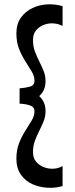

<svg xmlns="http://www.w3.org/2000/svg" viewBox="-20 -802 354 902"><path d="M72 -315V-387Q99 -389 120.5 -395Q142 -401 142 -423Q142 -444 129 -466Q116 -488 99.5 -513.5Q83 -539 70 -571Q57 -603 57 -645Q57 -690 78.5 -719.5Q100 -749 133 -764.5Q166 -780 204 -781.5Q242 -783 274 -773V-680Q256 -690 232.5 -692Q209 -694 186.5 -685.5Q164 -677 149.5 -659.5Q135 -642 135 -614Q135 -585 144 -560.5Q153 -536 164.5 -513.5Q176 -491 185 -468.5Q194 -446 194 -421Q194 -390 179.5 -368Q165 -346 137.5 -332.5Q110 -319 72 -315ZM274 72Q242 82 204 80Q166 78 133 63.5Q100 49 78.5 19Q57 -11 57 -56Q57 -98 70 -130.5Q83 -163 99.5 -188.5Q116 -214 129 -236Q142 -258 142 -279Q142 -300 120.5 -307Q99 -314 72 -315V-387Q110 -382 137.5 -368.5Q165 -355 179.5 -333Q194 -311 194 -280Q194 -255 185 -232.5Q176 -210 164.5 -187.5Q153 -165 144 -140.5Q135 -116 135 -87Q135 -60 149.5 -42.5Q164 -25 186.5 -16.5Q209 -8 232.5 -9.5Q256 -11 274 -22Z"/></svg>

Font: Marhey Light
Style: Regular
Weight: 400
Version: Version 1.000